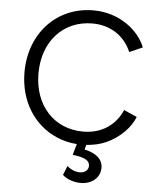

<svg xmlns="http://www.w3.org/2000/svg" viewBox="-63 -811 907 1095"><g transform="rotate(5 390.5 -263.5)"><path d="M440 230C504 230 551 190 551 134C551 86 515 53 446 38L453 11C494 8 531 0 565 -15C645 -51 702 -112 726 -173L651 -206C614 -119 535 -63 428 -63C263 -63 146 -187 146 -372C146 -557 263 -682 428 -682C535 -682 614 -625 651 -538L726 -571C690 -664 579 -757 428 -757C218 -757 66 -595 66 -372C66 -205 152 -73 283 -17C319 -1 358 8 399 11L381 74C450 82 479 98 479 129C479 153 459 170 430 170C405 170 377 159 357 140L336 193C360 216 401 230 440 230Z"/></g></svg>

Font: Plus Jakarta Sans
Style: Regular
Weight: 400
Designer: Gumpita Rahayu
Foundry: Tokotype
Version: Version 2.071;gftools[0.9.30]